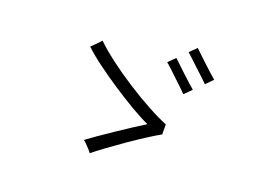

<svg xmlns="http://www.w3.org/2000/svg" viewBox="-85 -858 1169 884"><g transform="rotate(15 500.0 -415.5)"><path d="M402 -117Q399 -123 390.5 -134Q382 -145 373.5 -155.5Q365 -166 360 -169Q381 -182 414 -201Q447 -220 485 -241Q523 -262 559.5 -281.5Q596 -301 624 -315Q588 -335 541 -368.5Q494 -402 444 -441.5Q394 -481 350 -520Q306 -559 277 -592Q281 -595 291.5 -603.5Q302 -612 312 -621Q322 -630 325 -633Q357 -596 404.5 -553Q452 -510 506.5 -468Q561 -426 613.5 -391Q666 -356 706 -336Q706 -333 705 -322Q704 -311 703 -300.5Q702 -290 702 -287Q677 -276 636 -254.5Q595 -233 549.5 -207Q504 -181 464.5 -157Q425 -133 402 -117ZM748 -491Q741 -500 726 -517Q711 -534 693.5 -553.5Q676 -573 661 -590Q646 -607 638 -614L674 -644Q682 -635 696.5 -618.5Q711 -602 728.5 -582.5Q746 -563 761.5 -546.5Q777 -530 785 -522ZM832 -561Q825 -570 809.5 -587Q794 -604 776.5 -623.5Q759 -643 744 -660Q729 -677 721 -684L757 -714Q765 -705 779.5 -688.5Q794 -672 811.5 -652.5Q829 -633 844.5 -616.5Q860 -600 868 -592Z"/></g></svg>

Font: Zen Kaku Gothic New
Style: Regular
Weight: 400
Designer: Yoshimichi Ohira
Foundry: Positype
Version: Version 1.001